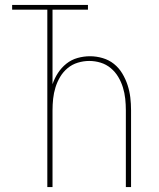

<svg xmlns="http://www.w3.org/2000/svg" viewBox="-20 -755 640 775"><path d="M171 0V-716H29V-735H335V-716H192V-415Q200 -439 214 -460.5Q228 -482 248 -498Q268 -514 293 -521Q318 -528 343 -528Q369 -528 394.5 -520.5Q420 -513 440 -497Q460 -481 473.5 -458.5Q487 -436 495 -411.5Q503 -387 506 -361.5Q509 -336 509 -310V0H488V-310Q488 -333 485.5 -356.5Q483 -380 476 -402.5Q469 -425 457 -445Q445 -465 427 -480Q409 -495 386.5 -502Q364 -509 340 -509Q317 -509 294 -502Q271 -495 253 -480Q235 -465 223 -445Q211 -425 204 -402.5Q197 -380 194.5 -356.5Q192 -333 192 -310V0Z"/></svg>

Font: Zed Sans Thin Extended
Style: Regular
Weight: 100
Width: 7
Designer: Belleve Invis
Foundry: Belleve Invis
Version: Version 1.0.0; ttfautohint (v1.8.4)